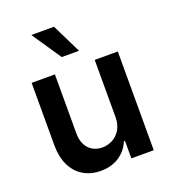

<svg xmlns="http://www.w3.org/2000/svg" viewBox="-139 -860 860 969"><g transform="rotate(-20 291.0 -375.5)"><path d="M398.4 -530.3H522.5V0H402.3V-93.8H396.5Q377.4 -47.9 336.2 -20.5Q294.9 6.8 237.3 6.8Q185.1 6.8 145 -16.6Q105 -40 82.5 -85Q60.1 -129.9 59.6 -192.4V-530.3H184.6V-211.9Q184.6 -178.7 197 -153.6Q209.5 -128.4 232.2 -115Q254.9 -101.6 285.2 -101.6Q313.5 -101.6 339.6 -115.5Q365.7 -129.4 382.1 -156.7Q398.4 -184.1 398.4 -222.7ZM140.6 -757.8H262.7L339.8 -600.6H247.1Z"/></g></svg>

Font: Pretendard GOV SemiBold
Style: Regular
Weight: 600
Designer: Base glyphs from Inter by Rasmus Andersson; Hangeul glyphs from Noto Sans CJK(Source Han Sans) by Jang Soo-young and Kan
Foundry: Kil Hyung-jin
Version: Version 1.309